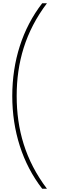

<svg xmlns="http://www.w3.org/2000/svg" viewBox="-20 -793 358 1174"><path d="M55 -206C55 8 117 205 238 361H267C135 186 82 -1 82 -206C82 -411 135 -598 267 -773H238C117 -617 55 -420 55 -206Z"/></svg>

Font: Noto Sans Telugu Thin
Style: Regular
Weight: 100
Designer: Jelle Bosma - Monotype Design Team
Foundry: Monotype Imaging Inc.
Version: Version 2.005